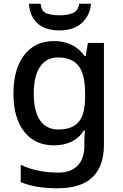

<svg xmlns="http://www.w3.org/2000/svg" viewBox="-20 -769 660 1029"><path d="M269 -549Q376 -549 434 -468H439L451 -539H537V7Q537 122 475.5 181Q414 240 288 240Q229 240 180.5 232Q132 224 91 207V114Q177 156 294 156Q360 156 396 118.5Q432 81 432 13V-5Q432 -18 433 -39Q434 -60 435 -71H431Q404 -29 363 -9.5Q322 10 269 10Q167 10 109.5 -63.5Q52 -137 52 -268Q52 -398 109.5 -473.5Q167 -549 269 -549ZM291 -461Q228 -461 194.5 -411Q161 -361 161 -267Q161 -173 194.5 -124Q228 -75 293 -75Q367 -75 401.5 -115.5Q436 -156 436 -248V-268Q436 -371 401 -416Q366 -461 291 -461ZM468 -749Q462 -685 418 -645.5Q374 -606 299 -606Q221 -606 180 -645Q139 -684 135 -749H198Q202 -708 229 -697.5Q256 -687 301 -687Q339 -687 369 -698.5Q399 -710 404 -749Z"/></svg>

Font: Noto Sans Arabic Med
Style: Regular
Weight: 500
Designer: Monotype Design Team, Nadine Chahine, Nizar Qandah and Khaled Hosny
Foundry: Monotype Imaging Inc.
Version: Version 2.012; ttfautohint (v1.8.4.7-5d5b)